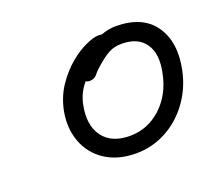

<svg xmlns="http://www.w3.org/2000/svg" viewBox="-80 -814 713 631"><g transform="rotate(-20 276.5 -498.0)"><path d="M299 -290Q235 -290 191 -319Q147 -348 129 -397.5Q111 -447 123 -506Q133 -552 157.5 -587.5Q182 -623 211.5 -647.5Q241 -672 269 -684.5Q297 -697 313 -697Q320 -697 325 -696Q352 -706 376 -706Q471 -706 512 -646.5Q553 -587 533 -493Q520 -433 485.5 -387Q451 -341 402.5 -315.5Q354 -290 299 -290ZM189 -501Q175 -433 204.5 -392Q234 -351 299 -351Q361 -351 408 -394Q455 -437 469 -507Q483 -571 458 -608Q433 -645 376 -645Q350 -645 332 -635.5Q314 -626 294 -609Q271 -590 262 -578Q253 -566 236 -566Q227 -566 223 -570Q197 -540 189 -501Z"/></g></svg>

Font: Shantell Sans Normal
Style: Italic
Weight: 300
Italic angle: -11.31°
Designer: Stephen Nixon, Anya Danilova, Shantell Martin
Foundry: Arrow Type
Version: Version 1.008;[a672d596b]